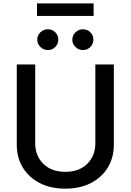

<svg xmlns="http://www.w3.org/2000/svg" viewBox="-20 -1111 778 1143"><path d="M547.6 -727.3H657.7V-248.9Q657.7 -172.6 621.8 -113.6Q585.9 -54.7 521 -21.3Q456 12.1 368.6 12.1Q281.6 12.1 216.6 -21.3Q151.6 -54.7 115.8 -113.6Q79.9 -172.6 79.9 -248.9V-727.3H189.6V-257.8Q189.6 -183.9 237.7 -136Q285.9 -88.1 368.6 -88.1Q451.7 -88.1 499.6 -136Q547.6 -183.9 547.6 -257.8ZM264.6 -812.9Q239.7 -812.9 220.7 -831.3Q201.7 -849.8 201.7 -874.6Q201.7 -900.9 220.7 -918.9Q239.7 -936.8 264.6 -936.8Q291.2 -936.8 309.1 -918.9Q327.1 -900.9 327.1 -874.6Q327.1 -849.8 309.1 -831.3Q291.2 -812.9 264.6 -812.9ZM473.4 -812.9Q448.5 -812.9 429.5 -831.3Q410.5 -849.8 410.5 -874.6Q410.5 -900.9 429.5 -918.9Q448.5 -936.8 473.4 -936.8Q500 -936.8 517.9 -918.9Q535.9 -900.9 535.9 -874.6Q535.9 -849.8 517.9 -831.3Q500 -812.9 473.4 -812.9ZM537.3 -1090.9V-1016.3H200.3V-1090.9Z"/></svg>

Font: Inter Zeller Medium
Style: Regular
Weight: 500
Designer: Rasmus Andersson; Joe Bland
Foundry: zeller
Version: Version 3.015;git-dec3a8cb1